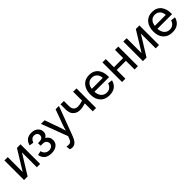

<svg xmlns="http://www.w3.org/2000/svg" viewBox="342 -2002 3677 3677"><g transform="rotate(-45 2180.5 -163.5)"><path d="M68 -531H158V-126L407 -531H504V0H414V-402L165 0H68Z M757 -240V-311Q783 -311 799 -311.5Q815 -312 820 -313Q854 -317 874 -339Q893 -358 893 -389Q893 -425 867 -448Q844 -469 805 -469Q731 -469 699 -380L613 -393Q653 -543 806 -543Q884 -543 933 -503Q988 -460 988 -385Q988 -321 925 -282Q1005 -238 1005 -148Q1005 -69 944 -26Q891 12 807 12Q626 12 597 -149L682 -168Q692 -119 726 -90Q760 -61 809 -61Q851 -61 883 -84Q915 -110 915 -152Q915 -179 898 -203.5Q881 -228 855 -235Q830 -240 778 -240Z M1095 120Q1127 128 1146 128Q1200 128 1223 90Q1228 83 1234.5 66Q1241 49 1251 23Q1251 23 1253 18L1259 1L1058 -531H1155L1265 -224Q1288 -156 1304 -100Q1318 -163 1340 -222L1454 -531H1544L1342 9Q1309 98 1291 129Q1244 216 1163 216Q1136 216 1105 204Z M1587 -531H1678V-431Q1678 -368 1682 -351Q1690 -308 1723 -285Q1751 -264 1796 -264Q1843 -264 1929 -290V-531H2019V0H1929V-214Q1842 -188 1774 -188Q1718 -188 1672 -215Q1622 -247 1604 -294Q1587 -340 1587 -392Z M2610 -160Q2564 12 2376 12Q2255 12 2187 -65Q2123 -135 2123 -261Q2123 -383 2185 -460Q2253 -543 2371 -543Q2488 -543 2554 -462Q2613 -385 2613 -267V-242H2216Q2221 -166 2259 -116Q2302 -62 2377 -62Q2478 -62 2517 -171ZM2518 -317Q2512 -383 2484 -417Q2441 -469 2372 -469Q2306 -469 2266.5 -426Q2227 -383 2221 -317Z M2723 -531H2813V-310H3062V-531H3152V0H3062V-235H2813V0H2723Z M3288 -531H3378V-126L3627 -531H3724V0H3634V-402L3385 0H3288Z M4316 -160Q4270 12 4082 12Q3961 12 3893 -65Q3829 -135 3829 -261Q3829 -383 3891 -460Q3959 -543 4077 -543Q4194 -543 4260 -462Q4319 -385 4319 -267V-242H3922Q3927 -166 3965 -116Q4008 -62 4083 -62Q4184 -62 4223 -171ZM4224 -317Q4218 -383 4190 -417Q4147 -469 4078 -469Q4012 -469 3972.5 -426Q3933 -383 3927 -317Z"/></g></svg>

Font: MongolianScript
Style: Regular
Weight: 400
Designer: Bolorsoft LLC, NUM
Foundry: Bolorsoft LLC
Version: Version 3.2